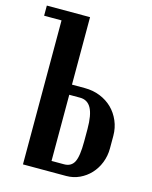

<svg xmlns="http://www.w3.org/2000/svg" viewBox="-115 -770 667 841"><g transform="rotate(15 218.0 -349.5)"><path d="M246 -393Q284 -393 316 -380Q348 -367 371 -344.5Q394 -322 407.5 -290.5Q421 -259 421 -223V-166Q421 -132 409 -101.5Q397 -71 376 -48.5Q355 -26 327 -13Q299 0 267 0H71V-653H-8V-699H188V-393ZM304 -223Q304 -287 287.5 -317Q271 -347 237 -347H188V-47H245Q277 -47 290.5 -73Q304 -99 304 -166Z"/></g></svg>

Font: Moniqa ExtBd Paragraph
Style: Regular
Weight: 800
Designer: Rajesh Rajput
Foundry: Rajesh Rajput
Version: Version 1.000